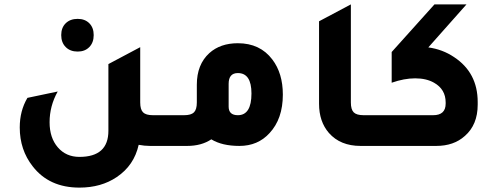

<svg xmlns="http://www.w3.org/2000/svg" viewBox="-20 -665 2257 875"><path d="M334 -430Q300 -430 279.5 -450.5Q259 -471 259 -505Q259 -539 279.5 -559Q300 -579 334 -579Q367 -579 387 -559Q407 -539 407 -505Q407 -471 387 -450.5Q367 -430 334 -430ZM677 -140H775V0H663Q639 0 612 -5Q591 89 512 142Q441 190 342 190Q204 190 129 93Q70 18 70 -84Q70 -160 105 -219L243 -248Q206 -182 206 -108Q206 -37 243.5 6.5Q281 50 342 50Q474 50 474 -69V-373L619 -450V-198Q619 -166 632 -153Q645 -140 677 -140Z M877 -279Q877 -371 934 -423Q984 -468 1064 -468Q1165 -468 1221 -394Q1269 -331 1269 -234Q1269 -123 1208 -58Q1155 0 1071 0Q992 0 943 -30Q898 0 833 0H721V-140H819Q851 -140 864 -153Q877 -166 877 -198ZM1022 -179Q1022 -140 1064 -140Q1126 -140 1126 -239Q1126 -332 1064 -332Q1022 -332 1022 -283Z M1623 0Q1531 0 1479 -59Q1434 -111 1434 -192V-568L1579 -645V-198Q1579 -166 1592 -153Q1605 -140 1637 -140H1735V0Z M1932 -449Q1997 -440 2049 -405Q2157 -334 2157 -200V-188Q2157 -96 2098 -45Q2048 0 1968 0H1681V-140H1954Q2011 -140 2011 -193V-198Q2011 -258 1958 -288Q1923 -308 1872 -308Q1822 -308 1765 -288V-428L1960 -645H2106Z"/></svg>

Font: Tajawal ExtraBold
Style: Regular
Weight: 800
Designer: Boutros Fonts
Foundry: Created by Boutros International 2017
Version: Version 1.700